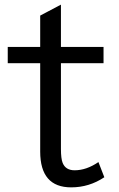

<svg xmlns="http://www.w3.org/2000/svg" viewBox="-20 -766 510 823"><path d="M241.2 -746.1V-564.9H423.8V-495.1H241.2V-127.9Q241.2 -85.9 248.5 -67.9Q261.2 -36.1 299.8 -36.1Q350.6 -36.1 401.9 -71.3L427.2 -6.3Q362.3 37.1 285.2 37.1Q152.3 37.1 152.3 -116.2V-495.1H13.2V-564.9H152.3V-699.2Z"/></svg>

Font: BIZ UDPGothic
Style: Regular
Weight: 400
Designer: TypeBank Co., Ltd.
Foundry: Morisawa Inc.
Version: Version 1.051